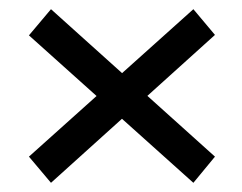

<svg xmlns="http://www.w3.org/2000/svg" viewBox="-20 -499 526 418"><path d="M401 -479 43 -158 91 -101 448 -423ZM91 -479 43 -422 401 -101 448 -158Z"/></svg>

Font: Exo 2 Medium
Style: Regular
Weight: 500
Designer: Natanael Gama
Foundry: Natanael Gama
Version: Version 2.010